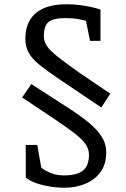

<svg xmlns="http://www.w3.org/2000/svg" viewBox="-20 -716 591 902"><path d="M456 -211 263 -341Q205 -380 168.5 -409Q132 -438 115.5 -467Q99 -496 99 -535Q99 -584 120 -620.5Q141 -657 184 -676.5Q227 -696 293 -696Q325 -696 356 -692Q387 -688 413 -682Q439 -676 452 -671V-524H403L384 -618Q375 -621 349 -626Q323 -631 287 -631Q231 -631 208.5 -613Q186 -595 186 -545Q186 -522 200 -500.5Q214 -479 250.5 -450Q287 -421 352 -375L498 -276ZM283 166Q248 166 212.5 160Q177 154 147.5 143.5Q118 133 101 118V-35H155L174 72Q180 77 194.5 85.5Q209 94 231 101Q253 108 280 108Q341 108 369.5 85.5Q398 63 398 11Q398 -18 379 -43Q360 -68 321.5 -96.5Q283 -125 228 -162L84 -258L127 -321L298 -211Q354 -175 394.5 -142Q435 -109 457 -75Q479 -41 479 0Q479 56 451.5 93Q424 130 379.5 148Q335 166 283 166Z"/></svg>

Font: Faustina
Style: Regular
Weight: 400
Designer: Alfonso Garcia
Foundry: http://www.omnibus-type.com
Version: Version 1.200